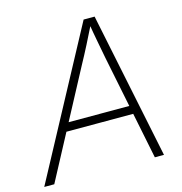

<svg xmlns="http://www.w3.org/2000/svg" viewBox="-132 -825 873 922"><g transform="rotate(-15 304.0 -364.0)"><path d="M-24.9 0 365.7 -727.5H420.4L570.3 0H524.9L419.4 -521Q412.1 -560.1 403.3 -605.7Q394.5 -651.4 385.3 -708H398.4Q370.6 -651.9 347.4 -606.4Q324.2 -561 302.2 -521L24.9 0ZM129.9 -228.5 136.7 -270H498L491.2 -228.5Z"/></g></svg>

Font: Inter 24pt ExtraLight
Style: Italic
Weight: 250
Italic angle: -9.3988°
Version: Version 4.001;git-66647c0bb